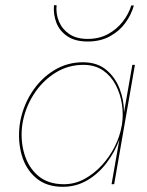

<svg xmlns="http://www.w3.org/2000/svg" viewBox="-20 -710 565 740"><path d="M56 -230Q48 -168 63.5 -113Q79 -58 119 -24Q159 10 222 10Q274 10 317 -15.5Q360 -41 391.5 -83Q423 -125 440 -172L410 0H420L500 -460H490L458 -277Q458 -324 441 -368Q424 -412 390 -440.5Q356 -469 303 -470Q240 -471 187.5 -438.5Q135 -406 100.5 -351Q66 -296 56 -230ZM66 -230Q76 -293 109.5 -345.5Q143 -398 193.5 -429.5Q244 -461 305 -460Q348 -459 378 -438Q408 -417 426 -382.5Q444 -348 450 -308Q456 -268 450 -230L449 -225Q442 -184 422 -144.5Q402 -105 372 -72.5Q342 -40 305 -20Q268 0 226 0Q165 0 127 -32.5Q89 -65 73.5 -118Q58 -171 66 -230ZM188 -690Q185 -654 197.5 -622Q210 -590 240 -570Q270 -550 318 -550Q367 -550 403.5 -570Q440 -590 463 -621.5Q486 -653 496 -689H486Q476 -656 453 -626.5Q430 -597 396 -578.5Q362 -560 318 -560Q275 -560 247.5 -578.5Q220 -597 207.5 -626.5Q195 -656 198 -690Z"/></svg>

Font: Jost* 200 Hairline Italic
Style: Italic
Weight: 100
Italic angle: -10°
Version: Version 3.200; ttfautohint (v0.97) -l 8 -r 50 -G 200 -x 14 -